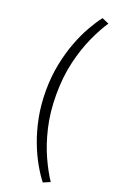

<svg xmlns="http://www.w3.org/2000/svg" viewBox="-208 -931 793 1246"><g transform="rotate(20 188.0 -307.5)"><path d="M268.5 260Q238 221.5 205.5 164.5Q173 107.5 145.2 34.8Q117.5 -38 100.5 -124Q83.5 -210 83.5 -307Q83.5 -404 100.8 -490.2Q118 -576.5 145.5 -649.2Q173 -722 205.5 -779Q238 -836 268.5 -875L316 -854.5Q279 -799.5 241.8 -718.2Q204.5 -637 180 -533.2Q155.5 -429.5 155.5 -307Q155.5 -185 180 -81.2Q204.5 22.5 241.8 103.5Q279 184.5 316 239.5Z"/></g></svg>

Font: Spartan Thin
Style: Regular
Weight: 400
Version: Version 1.004